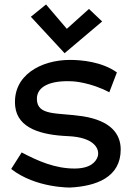

<svg xmlns="http://www.w3.org/2000/svg" viewBox="-20 -776 594 859"><path d="M520 -107C520 -176 477 -236 349 -256C237 -273 145 -256 145 -334C145 -389 205 -418 307 -412C307 -412 385 -408 469 -363L503 -452C436 -500 344 -508 293 -508C165 -508 34 -440 48 -300C59 -201 166 -172 283 -167C406 -162 427 -107 417 -75C409 -52 385 -22 313 -22C226 -22 149 -56 77 -94L30 -20C140 66 294 63 294 63C411 57 520 17 520 -107ZM378 -736 279 -647 186 -756 118 -701 269 -538 437 -680Z"/></svg>

Font: McLaren
Style: Regular
Weight: 400
Designer: Astigmatic (AOETI)
Foundry: Astigmatic (AOETI)
Version: Version 1.000